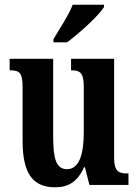

<svg xmlns="http://www.w3.org/2000/svg" viewBox="-20 -786 588 816"><path d="M207 -619V-606H265C319 -646 401 -721 422 -756V-766H289C272 -721 233 -664 207 -619ZM214 10C271 10 310 -14 337 -75H341L360 0H526V-49H519C488 -49 465 -55 465 -114V-536H282V-487H285C316 -487 336 -480 336 -420V-223C336 -129 316 -67 265 -67C218 -67 206 -112 206 -207V-536H21V-487H24C64 -487 76 -475 76 -417V-187C76 -51 118 10 214 10Z"/></svg>

Font: Noto Serif Bengali ExtraCondensed
Style: Regular
Weight: 400
Width: 2
Designer: Juan Bruce, Universal Thirst, Indian Type Foundry and the Monotype Design Team.
Foundry: Monotype Imaging Inc.
Version: Version 2.003